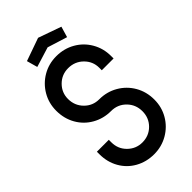

<svg xmlns="http://www.w3.org/2000/svg" viewBox="-267 -935 1025 1025"><g transform="rotate(-45 246.0 -422.0)"><path d="M39 -190V-209H129V-190Q129 -140 163.5 -106Q198 -72 246 -72Q296 -72 330 -106Q364 -140 364 -190Q364 -240 330 -274.5Q296 -309 246 -309Q189 -309 141.5 -336Q94 -363 67 -410.5Q40 -458 40 -517Q40 -574 67.5 -621Q95 -668 142 -695.5Q189 -723 246 -723Q304 -723 351.5 -696Q399 -669 426.5 -621.5Q454 -574 454 -517V-498H365V-517Q365 -565 330.5 -599Q296 -633 246 -633Q197 -633 163 -599Q129 -565 129 -517Q129 -467 163 -432.5Q197 -398 246 -398Q303 -398 350.5 -370.5Q398 -343 425.5 -295.5Q453 -248 453 -189Q453 -132 425.5 -85Q398 -38 350.5 -10.5Q303 17 246 17Q188 17 140.5 -9.5Q93 -36 66 -83.5Q39 -131 39 -190ZM117 -815 247 -861 377 -815 359 -754 247 -789 134 -754Z"/></g></svg>

Font: Lineal
Style: Regular
Weight: 400
Designer: Created by Frank Adebiaye with contributions from Anton Moglia & Ariel Martín Pérez
Created by Frank ADEBIAYE with FontF
Foundry: Velvetyne Type Foundry
Version: Version 2.000